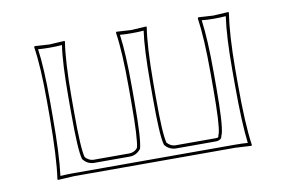

<svg xmlns="http://www.w3.org/2000/svg" viewBox="-55 -522 917 615"><g transform="rotate(-10 403.5 -214.5)"><path d="M709 -200.2Q709 -67.4 719.2 0L717.8 2.9Q715.8 2.9 666 0H140.1Q140.1 0 87.9 2.9L86.9 0Q96.7 -68.4 97.2 -200.2V-250Q97.2 -366.2 86.9 -429.2L88.9 -432.1Q90.8 -432.1 137.2 -429.2Q137.2 -429.2 186 -432.1L187 -429.2Q177.2 -368.2 176.8 -250V-200.2Q176.8 -82.5 185.1 -54.2Q196.8 -41.5 210.9 -41H329.1Q345.7 -42 355 -54.2Q362.8 -81.5 362.8 -200.2V-250Q362.8 -366.2 353 -429.2L355 -432.1Q356.9 -432.1 402.8 -429.2Q402.8 -429.2 452.1 -432.1L453.1 -429.2Q443.4 -368.2 442.9 -250V-200.2Q442.9 -82.5 451.2 -54.2Q462.9 -41.5 477.1 -41H608.9Q617.7 -41 618.2 -44.4Q619.1 -51.3 621.1 -54.2Q628.9 -81.5 628.9 -200.2V-249Q628.9 -362.3 619.1 -429.2L621.1 -432.1Q623 -432.1 669.9 -429.2L719.2 -432.1L720.2 -429.2Q709.5 -358.9 709 -249ZM699.2 -200.2V-249Q699.2 -354.5 708.5 -420.4Q690.9 -418.9 669.9 -418.9Q647 -418.9 630.4 -420.9Q639.2 -356.4 639.2 -249V-200.2Q639.2 -81.1 630.4 -51.3L629.9 -49.3L628.9 -47.9Q628.9 -47.9 626 -38.1Q619.6 -31.2 608.9 -30.8H477.1Q456.1 -31.7 442.9 -47.9L441.9 -49.3L441.4 -51.3Q433.1 -80.6 433.1 -200.2V-250Q433.1 -363.3 441.4 -420.4Q424.3 -418.9 402.8 -418.9Q380.9 -418.9 364.3 -420.4Q373 -359.4 373 -250V-200.2Q373 -81.1 364.7 -51.3L364.3 -49.3L362.8 -47.9Q348.6 -31.2 329.1 -30.8H210.9Q189.9 -31.7 177.2 -47.9L175.8 -49.3L175.3 -51.3Q167 -80.6 167 -200.2V-250Q167 -363.3 175.8 -420.4Q158.7 -418.9 137.2 -418.9Q115.2 -418.9 98.1 -420.4Q106.9 -359.4 106.9 -250V-200.2Q106.9 -75.7 98.1 -8.3Q117.7 -9.8 140.1 -9.8H666Q689.5 -9.8 707.5 -8.3Q699.2 -76.7 699.2 -200.2Z"/></g></svg>

Font: Linux Biolinum Outline O
Style: Bold
Weight: 700
Designer: Philipp H. Poll
Foundry: Philipp H. Poll
Version: Version 0.9.2